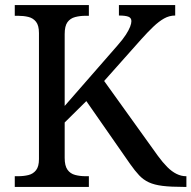

<svg xmlns="http://www.w3.org/2000/svg" viewBox="-20 -734 752 754"><path d="M38 0V-42H51Q73 -42 91.5 -46.5Q110 -51 121.5 -65.5Q133 -80 133 -109V-604Q133 -634 121.5 -648.5Q110 -663 91.5 -667.5Q73 -672 51 -672H38V-714H329V-672H316Q294 -672 275 -667Q256 -662 245 -647Q234 -632 234 -600V-318L441 -555Q463 -580 474.5 -598Q486 -616 491 -629Q496 -642 496 -651Q496 -664 484 -668.5Q472 -673 447 -673V-714H668V-673Q645 -673 624.5 -661.5Q604 -650 582 -629Q560 -608 534 -579L389 -416L600 -122Q619 -96 637 -78Q655 -60 673.5 -51Q692 -42 710 -42H712V0H701Q651 0 618.5 -4Q586 -8 564.5 -18Q543 -28 526.5 -45.5Q510 -63 491 -90L319 -337L234 -253V-114Q234 -83 245 -67.5Q256 -52 275 -47Q294 -42 316 -42H329V0Z"/></svg>

Font: Noto Serif Hebrew
Style: Regular
Weight: 400
Designer: Monotype Design Team
Foundry: Monotype Imaging Inc.
Version: Version 2.003